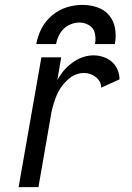

<svg xmlns="http://www.w3.org/2000/svg" viewBox="-20 -764 540 784"><path d="M56 0 149 -530H230L214 -437Q219 -446 225 -455Q248 -491 285 -514.5Q322 -538 363 -538Q390 -538 415 -526Q440 -514 454 -491Q468 -468 468 -440L393 -406Q393 -432 371.5 -449Q350 -466 323 -466Q286 -466 255.5 -437.5Q225 -409 211 -374Q197 -340 190 -305L137 0ZM128 -584Q134 -617 149.5 -647.5Q165 -678 192.5 -701Q220 -724 252 -734Q284 -744 317 -744Q348 -744 377.5 -734Q407 -724 426 -701Q445 -678 450 -647Q455 -616 449 -584H368Q372 -606 367.5 -627.5Q363 -649 344.5 -660.5Q326 -672 304 -672Q281 -672 259.5 -660.5Q238 -649 225.5 -628Q213 -607 209 -584Z"/></svg>

Font: Iosevka SS08
Style: Italic
Weight: 400
Italic angle: -10°
Monospace: yes
Designer: Belleve Invis
Foundry: Belleve Invis
Version: 2.1.0; ttfautohint (v1.8.2)